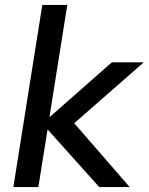

<svg xmlns="http://www.w3.org/2000/svg" viewBox="-20 -756 601 776"><path d="M34 0 151 -736H252L180 -284H182L432 -504H561L280 -258L504 0H381L174 -231H172L135 0Z"/></svg>

Font: Winston Medium
Style: Italic
Weight: 500
Italic angle: -9°
Designer: Original fonts by Vernon Adams / Changes by Cristiano Sobral
Foundry: Original fonts by Vernon Adams / Changes by Cristiano Sobral
Version: Version 2.503;July 17, 2020;FontCreator 13.0.0.2655 64-bit